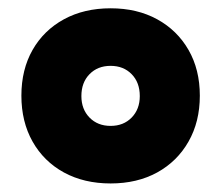

<svg xmlns="http://www.w3.org/2000/svg" viewBox="-20 -714 525 456"><path d="M242.7 -278.3Q179.7 -278.3 131.8 -304.4Q84 -330.6 57.4 -377.7Q30.8 -424.8 30.8 -486.8Q30.8 -548.8 57.4 -595.5Q84 -642.1 131.8 -668.2Q179.7 -694.3 242.7 -694.3Q305.7 -694.3 353.3 -668.2Q400.9 -642.1 427.7 -595.5Q454.6 -548.8 454.6 -486.8Q454.6 -424.8 427.7 -377.7Q400.9 -330.6 353.3 -304.4Q305.7 -278.3 242.7 -278.3ZM242.7 -415Q273.4 -415 292.7 -434.8Q312 -454.6 312 -485.8Q312 -518.1 292.7 -537.8Q273.4 -557.6 242.7 -557.6Q211.9 -557.6 192.6 -537.8Q173.3 -518.1 173.3 -485.8Q173.3 -454.6 192.6 -434.8Q211.9 -415 242.7 -415Z"/></svg>

Font: Schibsted Grotesk Black
Style: Regular
Weight: 900
Designer: Bakken & Baeck AS, Henrik Kongsvoll
Foundry: Schibsted ASA
Version: Version 1.100;gftools[0.9.25]